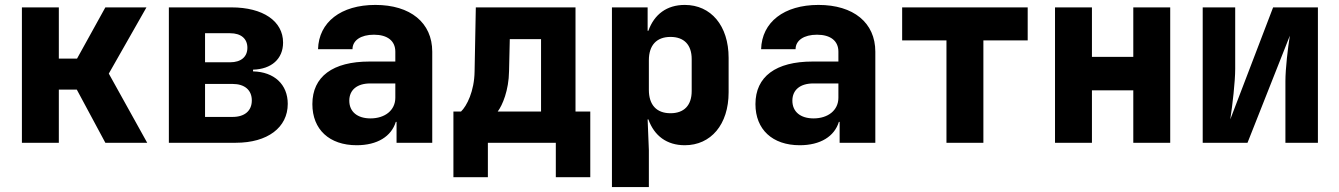

<svg xmlns="http://www.w3.org/2000/svg" viewBox="-20 -580 5440 780"><path d="M219 0V-216H292L408 0H578L422 -281L575 -550H408L293 -342H219V-550H69V0Z M938 0C1067 0 1149 -62 1149 -158C1149 -237 1094 -288 1008 -290V-297C1083 -299 1130 -341 1130 -407C1130 -494 1049 -550 920 -550H666V0ZM813 -445H915C959 -445 985 -423 985 -386C985 -349 959 -327 915 -327H813ZM813 -239H925C974 -239 1003 -214 1003 -172C1003 -130 974 -105 925 -105H813Z M1505 -560C1365 -560 1275 -490 1272 -380H1412C1412 -416 1446 -439 1499 -439C1554 -439 1586 -414 1586 -370V-330H1481C1332 -330 1249 -269 1249 -157C1249 -54 1318 10 1429 10C1513 10 1570 -26 1588 -85H1591V0H1736V-370C1736 -488 1647 -560 1505 -560ZM1485 -99C1432 -99 1399 -126 1399 -171C1399 -215 1431 -241 1484 -241H1586V-183C1586 -132 1544 -99 1485 -99Z M1962 140V0H2238V140H2378V-127H2318V-550H1913L1908 -290C1907 -209 1876 -149 1853 -127H1822V140ZM2002 -127C2021 -152 2047 -213 2048 -291L2051 -421H2178V-127Z M2762 -560C2689 -560 2638 -522 2614 -455H2611V-550H2466V180H2616V30L2611 -95H2614C2638 -28 2689 10 2762 10C2868 10 2940 -74 2940 -205V-345C2940 -476 2868 -560 2762 -560ZM2790 -210C2790 -152 2759 -120 2704 -120C2647 -120 2616 -154 2616 -215V-335C2616 -396 2647 -430 2704 -430C2759 -430 2790 -398 2790 -340Z M3305 -560C3165 -560 3075 -490 3072 -380H3212C3212 -416 3246 -439 3299 -439C3354 -439 3386 -414 3386 -370V-330H3281C3132 -330 3049 -269 3049 -157C3049 -54 3118 10 3229 10C3313 10 3370 -26 3388 -85H3391V0H3536V-370C3536 -488 3447 -560 3305 -560ZM3285 -99C3232 -99 3199 -126 3199 -171C3199 -215 3231 -241 3284 -241H3386V-183C3386 -132 3344 -99 3285 -99Z M3975 0V-416H4155V-550H3645V-416H3825V0Z M4416 0V-213H4584V0H4734V-550H4584V-349H4416V-550H4266V0Z M5048 0 5220 -435C5212 -386 5202 -301 5202 -250V0H5334V-550H5152L4978 -95C4987 -153 4998 -249 4998 -300V-550H4866V0Z"/></svg>

Font: Tekne LDO ExtraBold
Style: Regular
Weight: 800
Monospace: yes
Designer: Alessio Laiso, Mario Rullo, Paolo Rosset
Foundry: Alessio Laiso
Version: Version 1.000;hotconv 1.0.109;makeotfexe 2.5.65596